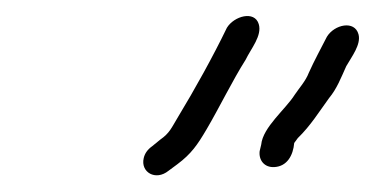

<svg xmlns="http://www.w3.org/2000/svg" viewBox="-20 -652 459 235"><path d="M340.1 -477 344.5 -483C360.1 -498.1 370.4 -515 382.8 -532C392.3 -543.4 397.3 -556.6 403.8 -571C410.2 -582.3 422.2 -597.5 418.8 -610C414.1 -627.5 389.3 -622.1 380.1 -607C373.3 -593.7 364.4 -577.3 358 -563C354.1 -552.7 346 -544 340.7 -536C329.7 -518.4 301.7 -496.3 299.7 -475L297.8 -467C296.5 -455.9 303.6 -446.8 315.8 -447.5C331.5 -448.4 338.8 -461.9 340.1 -477ZM186.3 -443 197.1 -451C214.1 -463.7 221.6 -474.6 233 -494C248.2 -519.8 264.6 -553.6 280.7 -579C287.2 -592.5 301 -608.3 296.7 -622.5C291.6 -639.5 266.4 -632.3 257.7 -618C240.7 -582.8 218.2 -542.3 198 -509C189.5 -494.9 187.7 -489.2 176 -481L166.2 -473C160.6 -469 157.2 -464.2 155.9 -458.5C151.8 -441.2 170.5 -430.2 186.3 -443Z"/></svg>

Font: HoneyBee
Style: SeLitIt
Weight: 300
Foundry: Cannot Into Space Fonts
Version: Version 0.89